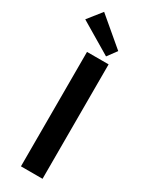

<svg xmlns="http://www.w3.org/2000/svg" viewBox="-263 -918 746 959"><g transform="rotate(30 110.0 -438.0)"><path d="M146.5 -688 -36 -796.5 27 -876 186 -741.5ZM53 -660H177.5V0H53Z"/></g></svg>

Font: League Spartan SemiBold
Style: Regular
Weight: 600
Foundry: The League of Moveable Type
Version: Version 2.002